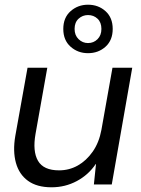

<svg xmlns="http://www.w3.org/2000/svg" viewBox="-20 -784 601 816"><path d="M199 12Q137 12 99 -15.5Q61 -43 47.5 -92.5Q34 -142 45 -206L97 -496H181L131 -215Q118 -141 141.5 -100.5Q165 -60 231 -60Q274 -60 310.5 -80.5Q347 -101 374 -139.5Q401 -178 411 -232L458 -496H542L455 0H379L388 -87H387Q356 -41 306.5 -14.5Q257 12 199 12ZM354 -558Q311 -558 280 -585.5Q249 -613 249 -661Q249 -709 280 -736.5Q311 -764 354 -764Q398 -764 428.5 -736.5Q459 -709 459 -661Q459 -613 428.5 -585.5Q398 -558 354 -558ZM354 -601Q378 -601 394.5 -617.5Q411 -634 411 -661Q411 -689 394.5 -704.5Q378 -720 354 -720Q331 -720 314 -704.5Q297 -689 297 -661Q297 -634 314 -617.5Q331 -601 354 -601Z"/></svg>

Font: DM Sans 28pt
Style: Italic
Weight: 400
Italic angle: -10°
Version: Version 4.004;gftools[0.9.30]